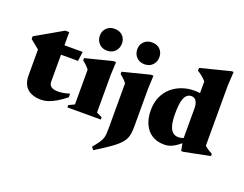

<svg xmlns="http://www.w3.org/2000/svg" viewBox="-144 -1009 1964 1545"><g transform="rotate(20 838.0 -237.0)"><path d="M263 -149Q263 -123 282.2 -108.5Q301.5 -94 340 -94Q360.5 -94 384.8 -98Q409 -102 439 -111.5V-80.5Q396 -46 359.8 -25Q323.5 -4 293 5.5Q262.5 15 236 15Q187 15 150.8 -0.8Q114.5 -16.5 94.5 -50Q74.5 -83.5 74.5 -136V-356.5L-2 -419V-442Q11 -449.5 32.5 -461.8Q54 -474 79.8 -488.8Q105.5 -503.5 132.5 -519Q159.5 -534.5 184.5 -549Q209.5 -563.5 229 -574.5H263V-451ZM186 -381V-461.5H419.5L408.5 -381Z M598.5 -538Q556 -538 530 -565.5Q504 -593 504 -633Q504 -672 530 -698.2Q556 -724.5 598.5 -724.5Q642.5 -724.5 668 -698.2Q693.5 -672 693.5 -633Q693.5 -593 668 -565.5Q642.5 -538 598.5 -538ZM699.5 -476.5 694.5 -362.5V-43L742.5 -19.5V0H456V-19.5L505.5 -43.5V-340.5Q498.5 -350.5 490 -359.8Q481.5 -369 470.8 -378.5Q460 -388 446.5 -399V-418.5L675.5 -476.5Z M919 -538Q876.5 -538 850.5 -565.5Q824.5 -593 824.5 -633Q824.5 -672 850.5 -698.2Q876.5 -724.5 919 -724.5Q963 -724.5 988.5 -698.2Q1014 -672 1014 -633Q1014 -593 988.5 -565.5Q963 -538 919 -538ZM826 -340.5Q819 -350.5 810.5 -359.8Q802 -369 791.2 -378.5Q780.5 -388 767 -399V-418.5L996 -476.5H1020L1015 -362.5V-41.5Q1015 -4.5 1010.5 23.8Q1006 52 992.5 76.2Q979 100.5 952 125.5Q925 150.5 880.5 180.8Q836 211 769.5 252.5L751 229.5Q777 198 792.2 176.2Q807.5 154.5 814.8 136.5Q822 118.5 824 98.5Q826 78.5 826 50Z M1420 -342.5Q1420 -380.5 1406.2 -403.8Q1392.5 -427 1364 -427Q1341 -427 1323.8 -410.8Q1306.5 -394.5 1297.2 -355.8Q1288 -317 1288 -250Q1288 -188.5 1298.2 -151Q1308.5 -113.5 1327.8 -96.8Q1347 -80 1375.5 -80Q1392 -80 1410.2 -84.8Q1428.5 -89.5 1443 -100.5V-61.5Q1417 -38.5 1396 -23.5Q1375 -8.5 1357 0Q1339 8.5 1322.5 11.8Q1306 15 1289 15Q1226.5 15 1183.2 -13Q1140 -41 1117.2 -91.5Q1094.5 -142 1094.5 -208Q1094.5 -274.5 1117.2 -324.8Q1140 -375 1178.8 -408.5Q1217.5 -442 1267 -459.2Q1316.5 -476.5 1370.5 -476.5Q1400 -476.5 1427.2 -472.5Q1454.5 -468.5 1482.5 -460Q1510.5 -451.5 1542 -437.5H1420V-572.5Q1412.5 -582 1401.2 -592.8Q1390 -603.5 1375.5 -614.8Q1361 -626 1343 -636.5V-661L1598.5 -725.5H1616L1609 -608V-91.5Q1615 -86 1622.5 -80Q1630 -74 1638.8 -68.2Q1647.5 -62.5 1656.8 -57Q1666 -51.5 1676 -46.5V-27L1455 17H1437L1420 -70.5Z"/></g></svg>

Font: Newsreader 36pt ExtraBold
Style: Regular
Weight: 800
Designer: Hugues Gentile
Foundry: Production Type
Version: Version 1.003